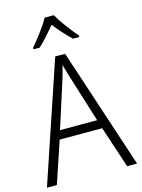

<svg xmlns="http://www.w3.org/2000/svg" viewBox="-138 -1025 813 1103"><g transform="rotate(-15 268.5 -473.5)"><path d="M295 -947H240C217 -903 165 -837 131 -797V-788H168C200 -817 237 -860 268 -897C298 -859 334 -817 367 -788H404V-797C372 -833 319 -902 295 -947ZM477 0H536L300 -716H241L0 0H59L142 -248H395ZM297 -562 379 -300H158L242 -562C251 -590 261 -624 269 -658C277 -627 289 -587 297 -562Z"/></g></svg>

Font: Noto Sans Gujarati SemiCondensed Light
Style: Regular
Weight: 300
Width: 4
Designer: Jelle Bosma - Monotype Design Team, Universal Thirst
Foundry: Monotype Imaging Inc.
Version: Version 2.106